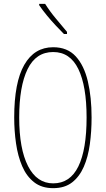

<svg xmlns="http://www.w3.org/2000/svg" viewBox="-20 -1063 551 1000"><path d="M457 -451Q457 -379 448 -312.5Q439 -246 416.5 -194.5Q394 -143 355.5 -113Q317 -83 257 -83Q197 -83 157.5 -114Q118 -145 95.5 -197.5Q73 -250 63.5 -316Q54 -382 54 -451Q54 -634 106.5 -725.5Q159 -817 257 -817Q331 -817 374.5 -769.5Q418 -722 437.5 -639.5Q457 -557 457 -451ZM80 -451Q80 -288 126 -198Q172 -108 257 -108Q345 -108 388 -196Q431 -284 431 -451Q431 -615 388 -703.5Q345 -792 257 -792Q167 -792 123.5 -702.5Q80 -613 80 -451ZM215 -1043Q241 -1002 270.5 -967Q300 -932 329 -897V-886H313Q294 -905 270 -930.5Q246 -956 223.5 -983.5Q201 -1011 184 -1036V-1043Z"/></svg>

Font: Noto Sans Kannada UI ExtraCondensed Thin
Style: Regular
Weight: 100
Width: 2
Designer: Jelle Bosma - Monotype Design Team
Foundry: Monotype Imaging Inc.
Version: Version 2.005; ttfautohint (v1.8.4.7-5d5b)